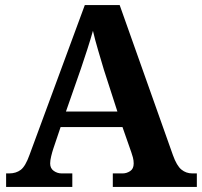

<svg xmlns="http://www.w3.org/2000/svg" viewBox="-20 -734 793 754"><path d="M4 0V-53H16Q43 -53 61.5 -67Q80 -81 96 -126L313 -714H450L659 -125Q674 -83 692.5 -68Q711 -53 735 -53H753V0H423V-53H462Q477 -53 491 -62Q505 -71 505 -92Q505 -104 502 -115.5Q499 -127 496 -135L461 -235H218L189 -149Q185 -137 181 -120.5Q177 -104 177 -92Q177 -73 191 -63Q205 -53 222 -53H264V0ZM239 -296H441L388 -460Q378 -494 365.5 -536Q353 -578 345 -613Q336 -581 323 -540.5Q310 -500 298 -465Z"/></svg>

Font: Noto Naskh Arabic
Style: Bold
Weight: 700
Designer: Monotype Design Team, David Williams, Mohamad Dakak and Nizar Qandah
Foundry: Monotype Imaging Inc.
Version: Version 2.016